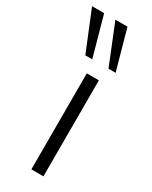

<svg xmlns="http://www.w3.org/2000/svg" viewBox="-244 -795 663 840"><g transform="rotate(30 87.5 -375.5)"><path d="M80 0V-485H141V0ZM152 -550 71 -751H132L188 -550ZM35 -550 -47 -751H14L70 -550Z"/></g></svg>

Font: Nunito Sans Light
Style: Regular
Weight: 300
Designer: Vernon Adams
Foundry: Vernon Adams
Version: Version 3.101; ttfautohint (v1.8.4.7-5d5b);gftools[0.9.27]